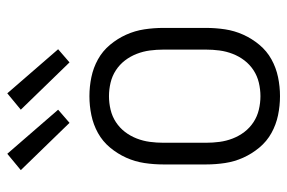

<svg xmlns="http://www.w3.org/2000/svg" viewBox="-154 -646 807 540"><g transform="rotate(-90 250.0 -375.5)"><path d="M250 8Q223 8 196.5 2.5Q170 -3 146.5 -16Q123 -29 105.5 -50Q88 -71 77 -95.5Q66 -120 62 -146.5Q58 -173 58 -200V-320Q58 -347 62 -373.5Q66 -400 77 -424.5Q88 -449 105.5 -470Q123 -491 146.5 -504Q170 -517 196.5 -522.5Q223 -528 250 -528Q277 -528 303.5 -522.5Q330 -517 353.5 -504Q377 -491 394.5 -470Q412 -449 423 -424.5Q434 -400 438 -373.5Q442 -347 442 -320V-200Q442 -173 438 -146.5Q434 -120 423 -95.5Q412 -71 394.5 -50Q377 -29 353.5 -16Q330 -3 303.5 2.5Q277 8 250 8ZM250 -47Q269 -47 288 -51.5Q307 -56 323 -66.5Q339 -77 350.5 -92Q362 -107 369 -125Q376 -143 378.5 -162Q381 -181 381 -200V-320Q381 -339 378.5 -358Q376 -377 369 -395Q362 -413 350.5 -428Q339 -443 323 -453.5Q307 -464 288 -468.5Q269 -473 250 -473Q231 -473 212 -468.5Q193 -464 177 -453.5Q161 -443 149.5 -428Q138 -413 131 -395Q124 -377 121.5 -358Q119 -339 119 -320V-200Q119 -181 121.5 -162Q124 -143 131 -125Q138 -107 149.5 -92Q161 -77 177 -66.5Q193 -56 212 -51.5Q231 -47 250 -47ZM345 -584 212 -721 258 -759 382 -616ZM175 -584 42 -721 88 -759 212 -616Z"/></g></svg>

Font: Iosevka Term Curly Light
Style: Regular
Weight: 300
Designer: Belleve Invis
Foundry: Belleve Invis
Version: Version 32.3.0